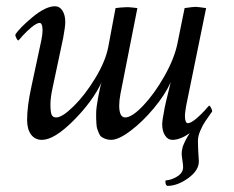

<svg xmlns="http://www.w3.org/2000/svg" viewBox="-20 -445 755 619"><path d="M585.9 -47.9Q590.8 -47.9 597.9 -52Q605 -56.2 612.1 -62Q619.1 -67.9 626.7 -75.2Q634.3 -82.5 639.6 -88.4Q645 -94.2 649.4 -99.6L654.3 -104.5Q656.7 -104.5 660.4 -97.4Q664.1 -90.3 664.1 -85.9Q648.9 -64.5 641.4 -53.2Q633.8 -42 626 -24.2Q618.2 -6.3 618.2 7.8Q618.2 29.8 619.6 51Q621.1 72.3 621.1 75.2Q621.1 104.5 586.7 129.4Q552.2 154.3 519.5 154.3Q515.1 152.3 513.9 146.5Q512.7 140.6 513.7 136.7Q532.2 135.7 551.3 124Q570.3 112.3 570.3 93.8Q570.3 85.9 568.1 72Q565.9 58.1 565.7 50.5Q565.4 43 569.3 27.3Q578.6 3.4 591.8 -15.6Q560.5 5.9 536.1 5.9Q521 5.9 512 -8.3Q502.9 -22.5 502.9 -44.9Q502.9 -55.7 510.7 -96.7Q514.6 -116.2 521 -141.1Q527.3 -166 530.3 -179.7Q512.2 -139.6 476.1 -96.2Q439.9 -52.7 401.1 -23.4Q362.3 5.9 337.9 5.9Q327.6 5.9 319.6 2.7Q311.5 -0.5 306.6 -4.2Q301.8 -7.8 298.3 -16.8Q294.9 -25.9 293.2 -30.3Q291.5 -34.7 290.8 -47.4Q290 -60.1 290 -63.2Q290 -66.4 290 -80.1Q290 -96.7 296.4 -131.3Q302.7 -166 307.6 -179.7Q278.3 -117.7 216.6 -55.9Q154.8 5.9 115.2 5.9Q92.8 5.9 80.1 -11.2Q67.4 -28.3 67.4 -58.6Q67.4 -102.5 81.1 -165L113.3 -315.4Q117.2 -335 117.2 -346.7Q117.2 -371.1 107.4 -371.1Q102.5 -371.1 95.5 -366.9Q88.4 -362.8 81.3 -356.9Q74.2 -351.1 66.7 -343.8Q59.1 -336.4 53.7 -330.6Q48.3 -324.7 43.9 -319.3L39.1 -314.5Q36.6 -314.5 33 -321.5Q29.3 -328.6 29.3 -333Q41.5 -353.5 84.2 -389.2Q127 -424.8 157.2 -424.8Q172.4 -424.8 181.4 -410.6Q190.4 -396.5 190.4 -374Q190.4 -358.4 183.6 -322.3L149.4 -161.1Q142.6 -130.4 142.6 -108.4Q142.6 -86.4 146 -76.4Q149.4 -66.4 161.1 -66.4Q180.7 -66.4 217 -102.1Q253.4 -137.7 286.9 -192.6Q320.3 -247.6 329.1 -293.9L352.5 -418.9Q356 -419.4 368.4 -420.7Q380.9 -421.9 388.7 -421.9Q396.5 -421.9 407.5 -420.7Q418.5 -419.4 422.9 -418.9L368.2 -141.6Q364.3 -120.6 364.3 -104.5Q364.3 -66.4 383.8 -66.4Q405.3 -66.4 441.4 -104.2Q477.5 -142.1 509.8 -199Q542 -255.9 551.8 -303.7L575.2 -418.9Q602.5 -422.9 610.4 -422.9Q617.2 -422.9 644.5 -418.9L580.1 -103.5Q576.2 -80.1 576.2 -72.3Q576.2 -47.9 585.9 -47.9Z"/></svg>

Font: Crimson
Style: Italic
Weight: 400
Italic angle: -11°
Version: Version 0.8